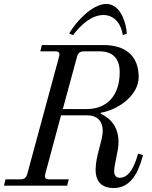

<svg xmlns="http://www.w3.org/2000/svg" viewBox="-30 -940 770 972"><path d="M320 -770 340 -762C381 -818 437 -864 493 -864C549 -864 583 -820 592 -762L612 -770C609 -825 580 -920 508 -920C436 -920 352 -827 320 -770ZM-10 0H310L318 -32H218C200 -32 195 -40 199 -59L279 -356H414C456 -356 490 -332 490 -277C490 -229 454 -150 454 -81C454 -8 499 12 546 12C651 12 680 -107 694 -155L669 -162C657 -120 632 -40 576 -40C555 -40 548 -56 548 -72C548 -110 570 -173 570 -220C570 -315 510 -350 479 -365L480 -369C578 -387 672 -462 672 -550C672 -658 605 -712 493 -712H182L174 -680H250C268 -680 274 -673 269 -653L108 -59C103 -41 93 -32 74 -32H-2ZM288 -388 360 -653C365 -672 376 -680 394 -680H474C539 -680 576 -646 576 -574C576 -455 510 -388 410 -388Z"/></svg>

Font: Old Standard
Style: Italic
Weight: 400
Italic angle: -15.2°
Designer: Alexey Kryukov <alexios@thessalonica.org.ru>
Version: Version 2.0